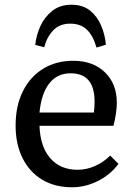

<svg xmlns="http://www.w3.org/2000/svg" viewBox="-20 -778 559 812"><path d="M285 14Q212 14 158.5 -18Q105 -50 75.5 -109Q46 -168 46 -247Q46 -330 76.5 -391.5Q107 -453 162 -487Q217 -521 290 -521Q373 -521 423.5 -472.5Q474 -424 474 -344Q474 -302 460 -246H147Q150 -158 192.5 -109Q235 -60 308 -60Q346 -60 382 -76Q418 -92 446 -120L481 -85Q447 -39 394 -12.5Q341 14 285 14ZM147 -302H377Q380 -322 380 -348Q380 -468 279 -468Q222 -468 188.5 -425.5Q155 -383 147 -302ZM282 -758Q330 -758 360.5 -733.5Q391 -709 407.5 -670.5Q424 -632 428 -589L388 -577Q374 -627 347.5 -652.5Q321 -678 277 -678Q232 -678 205 -649.5Q178 -621 167 -578L129 -588Q133 -628 150.5 -667Q168 -706 201 -732Q234 -758 282 -758Z"/></svg>

Font: Text Regular
Style: Regular
Weight: 400
Designer: Latin by Veronika Burian and Jose Scaglione. Greek by Irene Vlachou. Cyrillic by Vera Evstafieva.
Foundry: TypeTogether
Version: Version 3.002